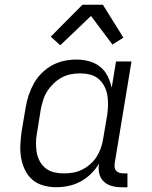

<svg xmlns="http://www.w3.org/2000/svg" viewBox="-20 -778 640 806"><path d="M216 8Q188 8 161.5 0.5Q135 -7 115.5 -24Q96 -41 84.5 -65.5Q73 -90 68.5 -116.5Q64 -143 65.5 -171.5Q67 -200 71 -228L88 -328Q92 -353 100.5 -378.5Q109 -404 122 -427.5Q135 -451 155 -471Q175 -491 199 -504Q223 -517 249 -522.5Q275 -528 301 -528Q328 -528 354 -521Q380 -514 400 -498Q420 -482 431.5 -459Q443 -436 449 -410L467 -520H532L462 -96Q460 -86 461 -77Q462 -68 467.5 -61.5Q473 -55 481.5 -52.5Q490 -50 499 -50H515V8H489Q468 8 448.5 2.5Q429 -3 415 -16.5Q401 -30 396.5 -50.5Q392 -71 396 -92Q382 -68 362 -48.5Q342 -29 318 -16Q294 -3 267.5 2.5Q241 8 216 8ZM249 -50Q268 -50 287.5 -53.5Q307 -57 325 -66Q343 -75 359 -89Q375 -103 386 -120.5Q397 -138 403.5 -157Q410 -176 413 -195L430 -295Q433 -316 433.5 -337.5Q434 -359 430.5 -379Q427 -399 417.5 -417Q408 -435 393 -447.5Q378 -460 357.5 -465Q337 -470 316 -470Q297 -470 276.5 -466Q256 -462 238 -452Q220 -442 204.5 -427Q189 -412 178 -394.5Q167 -377 161 -357.5Q155 -338 151 -318L135 -218Q131 -198 131 -177Q131 -156 134.5 -136.5Q138 -117 147.5 -100Q157 -83 172.5 -71Q188 -59 208 -54.5Q228 -50 249 -50ZM233 -588 193 -624 326 -758H412L498 -620L452 -591L362 -711Z"/></svg>

Font: Iosevka Etoile Light
Style: Italic
Weight: 300
Italic angle: -9°
Designer: Belleve Invis
Foundry: Belleve Invis
Version: Version 22.1.2; ttfautohint (v1.8.4)